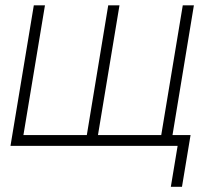

<svg xmlns="http://www.w3.org/2000/svg" viewBox="-20 -556 800 732"><path d="M108.9 -535.6H151.4L69.3 -41H311L392.6 -535.6H435.5L353.5 -41H594.7L676.8 -535.6H719.2L630.9 0H20ZM631.3 156.2 657.2 0H609.9L616.7 -41H706.5L673.8 156.2Z"/></svg>

Font: Inter Display Extra Light
Style: Italic
Weight: 200
Italic angle: -9.39999°
Designer: Rasmus Andersson
Foundry: rsms
Version: Version 4.000;git-4fc901f